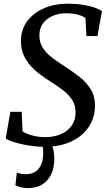

<svg xmlns="http://www.w3.org/2000/svg" viewBox="-20 -771 573 1023"><path d="M220.1 11Q172.5 11 128.9 3.6Q85.4 -3.7 53.8 -14.1Q22.2 -24.4 10.4 -33.4L35.1 -175.3H95.7L100.2 -71.3Q119.9 -57.3 153.3 -48.8Q186.6 -40.3 221.3 -40.3Q252.8 -40.3 281.3 -48.2Q309.7 -56.2 332.2 -71.9Q354.6 -87.7 368 -111.8Q381.4 -135.9 382.5 -167.8Q383.9 -205.5 367.2 -234Q350.5 -262.5 321.3 -285.9Q292.1 -309.3 255.6 -332.1Q226.1 -350.4 197.1 -371.8Q168.1 -393.2 144.3 -419.2Q120.4 -445.2 106.1 -477.5Q91.8 -509.8 91.4 -549.9Q91 -612.3 124.4 -657.3Q157.8 -702.4 214.1 -726.8Q270.3 -751.3 338.1 -751.3Q386.8 -751.3 423.3 -745.3Q459.8 -739.4 484.6 -730.4Q509.5 -721.4 523.4 -712.4L499.1 -579H440.4L435.3 -674.8Q419.9 -686.5 392.8 -693.4Q365.7 -700.3 329.6 -700.3Q294.1 -700.3 262.4 -687.1Q230.6 -674 210.4 -648.2Q190.2 -622.4 189.9 -584.2Q189.5 -544.1 208.6 -515.1Q227.8 -486 259.5 -462.3Q291.3 -438.6 329.2 -414.3Q367.3 -389.8 403.2 -361.8Q439.2 -333.8 462.5 -297.3Q485.8 -260.7 486.1 -210.3Q486.5 -145.5 453.2 -95.5Q419.9 -45.5 360 -17.3Q300.1 11 220.1 11ZM225 -13.8 249.4 -11.8Q257.6 1.5 263.5 23.8Q269.4 46.1 269.4 74.1Q269.4 123.2 252.2 158.5Q234.9 193.9 203.7 212.6Q172.4 231.3 130.5 231.3Q111 231.3 91.5 226.8Q72.1 222.4 62 215.7L69.8 148.2Q75.8 151.6 89.4 154.3Q102.9 157 117.4 157Q161.8 157 185.7 128Q209.7 99 210.3 47.8Q211.1 26.6 207.8 12.7Q204.6 -1.2 201 -11.8Z"/></svg>

Font: Merriweather Light
Style: Italic
Weight: 300
Italic angle: -7.8°
Designer: Eben Sorkin
Foundry: Eben Sorkin
Version: Version 2.101